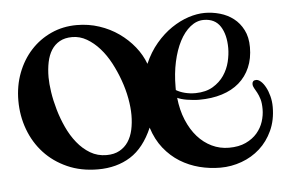

<svg xmlns="http://www.w3.org/2000/svg" viewBox="-41 -601 881 584"><g transform="rotate(-5 399.5 -308.5)"><path d="M603 -544.9Q626.5 -544.9 649.4 -538.3Q672.4 -531.7 690.4 -517.8Q708.5 -503.9 719.7 -481.9Q731 -460 731 -429.2Q731 -394.5 719.2 -367.4Q707.5 -340.3 685.8 -321.5Q664.1 -302.7 633.1 -293Q602.1 -283.2 563 -283.2Q554.2 -283.2 544.7 -284.2Q535.2 -285.2 526.1 -286.6Q517.1 -288.1 509.5 -290.3Q502 -292.5 497.1 -294.9Q501 -257.3 513.7 -226.8Q526.4 -196.3 545.4 -174.8Q564.5 -153.3 588.9 -141.6Q613.3 -129.9 641.1 -129.9Q671.4 -129.9 692.6 -139.9Q713.9 -149.9 727.3 -165.5Q740.7 -181.2 746.8 -200.2Q752.9 -219.2 752.9 -237.8Q752.9 -256.8 749.3 -268.8Q745.6 -280.8 741 -289.3Q736.3 -297.9 732.7 -304Q729 -310.1 729 -316.9Q729 -321.8 731.9 -325Q734.9 -328.1 741.2 -328.1Q748 -328.1 755.6 -321.3Q763.2 -314.5 769.5 -302.7Q775.9 -291 780 -275.4Q784.2 -259.8 784.2 -242.2Q784.2 -201.7 769.5 -169.9Q754.9 -138.2 730.7 -116.5Q706.5 -94.7 675 -83.3Q643.6 -71.8 609.9 -71.8Q577.6 -71.8 546.1 -79.8Q514.6 -87.9 487.3 -104.7Q460 -121.6 438.7 -148.2Q417.5 -174.8 405.8 -211.9Q379.9 -151.9 337.9 -125.5Q295.9 -99.1 238.8 -99.1Q186.5 -99.1 145 -117.7Q103.5 -136.2 74.7 -167.5Q45.9 -198.7 30.5 -240.2Q15.1 -281.7 15.1 -328.1Q15.1 -373.5 30 -412.6Q44.9 -451.7 71.3 -480.5Q97.7 -509.3 133.5 -525.6Q169.4 -542 211.9 -542Q248 -542 280.5 -531.2Q313 -520.5 339.6 -501.7Q366.2 -482.9 386 -458.3Q405.8 -433.6 416 -405.8Q431.2 -440.9 453.4 -467Q475.6 -493.2 501.2 -510.5Q526.9 -527.8 553.2 -536.4Q579.6 -544.9 603 -544.9ZM268.1 -140.1Q291.5 -140.1 307.9 -149.2Q324.2 -158.2 334.5 -173.6Q344.7 -189 349.4 -210Q354 -231 354 -254.9Q354 -278.3 348.9 -306.2Q343.8 -334 333.7 -362.1Q323.7 -390.1 309.8 -416.3Q295.9 -442.4 278.1 -462.4Q260.3 -482.4 239.3 -494.6Q218.3 -506.8 194.8 -506.8Q172.4 -506.8 156.7 -498Q141.1 -489.3 131.3 -473.9Q121.6 -458.5 117.2 -437.3Q112.8 -416 112.8 -391.1Q112.8 -372.1 116.7 -345.9Q120.6 -319.8 128.7 -291.7Q136.7 -263.7 149.2 -236.6Q161.6 -209.5 179 -188Q196.3 -166.5 218.5 -153.3Q240.7 -140.1 268.1 -140.1ZM495.1 -318.8Q506.3 -312 521.5 -308.1Q536.6 -304.2 554.2 -304.2Q585.9 -304.7 607.2 -317.4Q628.4 -330.1 641.4 -349.1Q654.3 -368.2 659.7 -390.4Q665 -412.6 665 -432.1Q665 -473.1 648.7 -498.5Q632.3 -523.9 598.1 -523.9Q576.2 -523.9 557.1 -508.5Q538.1 -493.2 524.4 -466.8Q510.7 -440.4 502.9 -404.8Q495.1 -369.1 495.1 -328.1Z"/></g></svg>

Font: Henny Penny
Style: Regular
Weight: 400
Version: Version 1.001